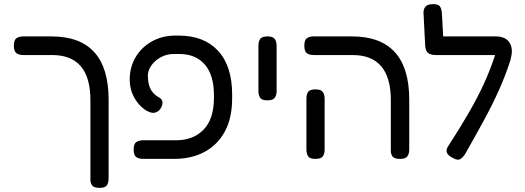

<svg xmlns="http://www.w3.org/2000/svg" viewBox="-20 -758 2537 928"><path d="M462 150Q434 150 425.5 138.5Q417 127 417 111V-274Q417 -492 232 -492H93Q73 -492 60 -500.5Q47 -509 47 -537Q47 -565 60 -573.5Q73 -582 92 -582H229Q505 -582 505 -276V104Q505 124 497 137Q489 150 462 150Z M671 10Q652 10 639 1.5Q626 -7 626 -35Q626 -63 639 -71.5Q652 -80 672 -80H831Q914 -80 964 -131.5Q1014 -183 1014 -285V-298Q1014 -395 970 -446Q926 -497 847 -497H820Q784 -497 754.5 -480Q725 -463 708.5 -437Q692 -411 695 -384Q696 -349 709 -325Q722 -301 752 -285Q766 -276 765.5 -261Q765 -246 755.5 -232.5Q746 -219 733 -215Q720 -209 699.5 -217.5Q679 -226 658 -247Q637 -268 622.5 -299Q608 -330 607 -370Q606 -431 634.5 -480Q663 -529 713.5 -557.5Q764 -586 828 -586H844Q966 -586 1034 -512.5Q1102 -439 1102 -301V-282Q1102 -187 1066.5 -122Q1031 -57 968 -23.5Q905 10 821 10Z M1272 -273Q1245 -273 1237 -286Q1229 -299 1229 -318V-538Q1229 -556 1237 -569Q1245 -582 1273 -582Q1300 -582 1308.5 -569Q1317 -556 1317 -537V-317Q1317 -299 1308.5 -286Q1300 -273 1272 -273Z M1914 10Q1886 10 1877.5 -1.5Q1869 -13 1869 -29V-274Q1869 -492 1684 -492H1496Q1476 -492 1463.5 -500.5Q1451 -509 1451 -537Q1451 -565 1463.5 -573.5Q1476 -582 1495 -582H1681Q1958 -582 1958 -276V-36Q1958 -16 1949.5 -3Q1941 10 1914 10ZM1504 10Q1477 10 1469 -3Q1461 -16 1461 -35V-282Q1461 -301 1469 -313.5Q1477 -326 1505 -326Q1532 -326 1540.5 -313Q1549 -300 1549 -281V-34Q1549 -15 1540.5 -2.5Q1532 10 1504 10Z M2172 7Q2122 -16 2146 -51Q2203 -139 2245.5 -212.5Q2288 -286 2319 -353.5Q2350 -421 2373 -492H2086Q2060 -492 2048 -503Q2036 -514 2035 -539L2027 -695Q2026 -713 2036 -725.5Q2046 -738 2075 -738Q2101 -738 2108 -724.5Q2115 -711 2116 -691L2122 -582H2376Q2424 -582 2443 -551.5Q2462 -521 2448 -473H2449Q2425 -398 2394.5 -329Q2364 -260 2323.5 -185Q2283 -110 2230 -17Q2220 1 2206.5 10Q2193 19 2172 7Z"/></svg>

Font: Fredoka
Style: Regular
Weight: 400
Designer: Ben Nathan
Foundry: Milena B. Brandão, Ben Nathan
Version: Version 2.001